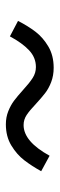

<svg xmlns="http://www.w3.org/2000/svg" viewBox="206 -648 203 655"><g transform="rotate(90 307.5 -320.5)"><path d="M334.4 -341.5Q356.9 -320 372.6 -309.7Q388.2 -299.5 406.7 -299.5Q462.6 -299.5 511.3 -388.2L564.1 -359.5Q546.2 -327.2 526.7 -301.8Q507.2 -276.4 476.4 -257.7Q445.6 -239 404.1 -239Q380 -239 359.5 -247.2Q339 -255.4 323.6 -266.9Q308.2 -278.5 287.2 -297.4Q263.1 -319.5 245.9 -330.5Q228.7 -341.5 208.7 -341.5Q176.4 -341.5 151.5 -318.2Q126.7 -294.9 104.1 -252.8L51.3 -280.5Q68.7 -314.4 88.2 -340Q107.7 -365.6 138.5 -383.8Q169.2 -402.1 211.3 -402.1Q237.9 -402.1 260 -393.6Q282.1 -385.1 297.9 -372.8Q313.8 -360.5 334.4 -341.5Z"/></g></svg>

Font: Fira Code Fixed Light
Style: Regular
Weight: 300
Monospace: yes
Designer: Carrois Corporate, Edenspiekermann AG, Nikita Prokopov
Foundry: Carrois Corporate, Edenspiekermann AG, Nikita Prokopov
Version: Version 5.002